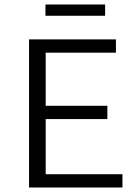

<svg xmlns="http://www.w3.org/2000/svg" viewBox="-20 -833 622 853"><path d="M447 -813V-763H182V-813ZM183 -59H524V0H109V-658H495V-599H183V-363H457V-304H183Z"/></svg>

Font: EauTestSC
Style: Regular
Weight: 400
Designer: Christian Thalmann (Catharsis Fonts)
Version: Version 0.001;PS 000.001;hotconv 1.0.88;makeotf.lib2.5.64775